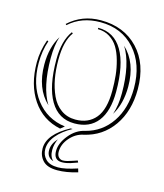

<svg xmlns="http://www.w3.org/2000/svg" viewBox="-105 -617 727 851"><g transform="rotate(15 258.0 -192.0)"><path d="M220.2 -41.5 202.1 -26.9Q119.6 -43.9 73 -112.8Q26.4 -181.6 26.4 -284.2Q26.4 -336.4 45.4 -389.6L51.8 -387.2Q35.2 -339.8 35.2 -284.2Q35.2 -184.1 85.4 -118.4Q135.7 -52.7 220.2 -41.5ZM250 -496.1V-502.4Q323.2 -502.4 361.6 -437.5Q399.9 -372.6 399.9 -249Q399.9 -159.7 363.3 -112.5Q326.7 -65.4 256.8 -65.4Q183.6 -65.4 145.3 -130.4Q106.9 -195.3 106.9 -318.8Q106.9 -405.3 142.1 -453.1L147.5 -448.7Q115.7 -406.2 115.7 -318.8Q115.7 -272.9 123 -232.9Q130.4 -192.9 146.2 -158.2Q162.1 -123.5 190.4 -103.3Q218.8 -83 256.8 -83Q315.9 -83 349.1 -123Q382.3 -163.1 382.3 -249Q382.3 -286.1 378.9 -319.1Q375.5 -352.1 366.2 -385.5Q356.9 -418.9 342.5 -442.6Q328.1 -466.3 304.4 -481.2Q280.8 -496.1 250 -496.1ZM412.1 -150.9Q426.3 -193.4 426.3 -249Q426.3 -382.8 381.3 -455.1Q445.8 -394.5 445.8 -284.2Q445.8 -205.6 412.1 -150.9ZM94.7 -417.5Q81.1 -376.5 81.1 -318.8Q81.1 -185.1 125.5 -113.3Q61 -173.8 61 -284.2Q61 -362.8 94.7 -417.5ZM205.1 21.5Q192.9 47.4 192.9 73.2Q192.9 105 210.9 120.6Q179.7 111.3 179.7 77.6Q179.7 48.3 205.1 21.5ZM256.3 -39.6Q212.9 -16.1 187.5 14.2Q162.1 44.4 162.1 77.6Q162.1 104 180.2 122.8Q198.2 141.6 237.3 141.6Q268.6 141.6 325.2 123L330.1 139.6Q278.8 154.8 237.3 154.8Q190.9 154.8 170.4 132.6Q149.9 110.4 149.9 77.6Q149.9 12.7 246.6 -39.6ZM310.1 -27.8Q274.4 -20.5 248.5 9.3Q222.7 39.1 222.7 73.2Q222.7 89.4 230.7 97.9Q238.8 106.4 249.5 106.4Q259.3 106.4 270.5 103.5Q281.7 100.6 295.7 95.7Q309.6 90.8 314.5 89.4L318.4 97.7Q314 99.1 303.2 103Q292.5 106.9 285.6 109.1Q278.8 111.3 268.3 113.3Q257.8 115.2 248 115.2Q210.4 115.2 210.4 73.2Q210.4 37.6 240.7 0.2Q271 -37.1 312 -45.9Q386.2 -64.9 429.2 -128.4Q472.2 -191.9 472.2 -284.2Q472.2 -394.5 412.1 -461.7Q352.1 -528.8 253.4 -528.8Q167.5 -528.8 110.4 -477.1L106 -481.4Q167.5 -537.6 253.4 -537.6Q359.9 -537.6 424.8 -469Q489.7 -400.4 489.7 -284.2Q489.7 -184.1 441.2 -115.2Q392.6 -46.4 310.1 -27.8Z"/></g></svg>

Font: FoglihtenNo03
Style: Regular
Weight: 500
Version: Version 0.59